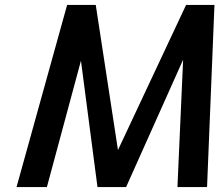

<svg xmlns="http://www.w3.org/2000/svg" viewBox="-20 -758 890 778"><path d="M252 -738H368L458 -150L734 -738H849L819 0H699L722 -516L491 0H375L308 -512L170 0H47Z"/></svg>

Font: Exo SemiBold
Style: Italic
Weight: 600
Italic angle: -9°
Designer: Natanael Gama
Foundry: Natanael Gama
Version: Version 1.500; ttfautohint (v1.6)